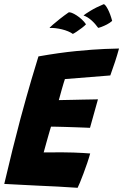

<svg xmlns="http://www.w3.org/2000/svg" viewBox="-30 -897 592 924"><path d="M343.5 6.8Q295.4 3.6 248.1 0.9Q200.8 -1.8 152 -3.6Q112.4 -5.5 71.3 -7.7Q30.2 -9.9 -9.5 -11.9Q10.1 -96.1 29.8 -175.2Q49.4 -254.2 67.9 -323.8Q98.1 -435.4 121.1 -513.4Q144 -591.4 155 -625.5Q253.9 -643.1 336.8 -651.2Q419.6 -659.2 474.4 -661.4Q529.2 -663.5 542.8 -663.5Q534 -631.2 523.7 -599.9Q513.4 -568.6 500.8 -533.9L282.4 -516.4Q280 -510 275.9 -496.1Q271.8 -482.2 267.1 -466.1Q262.5 -449.9 258.8 -435.9Q255 -421.9 253.1 -415.2Q264.9 -415.4 283.2 -415.8Q301.5 -416.1 323.2 -416.6Q345 -417.1 367.3 -417.6Q389.6 -418 408.9 -418.3Q428.1 -418.6 441.4 -419L403.1 -281.8Q396.4 -282.1 377.6 -282.9Q358.9 -283.6 334.3 -284.5Q309.8 -285.4 285.1 -286.1Q260.5 -286.8 241.7 -287.2Q222.9 -287.8 215.5 -287.6Q213.9 -282.6 210.4 -270.9Q206.9 -259.1 202.7 -244.2Q198.5 -229.4 194.1 -213.7Q189.8 -198 186.1 -184.8Q182.5 -171.5 180.2 -163.4Q187.1 -163.6 215.6 -163.7Q244 -163.8 273.8 -163.8Q299.1 -163.8 323.8 -162.9Q348.5 -162.1 369.4 -160.8Q390.4 -159.5 404 -158.4Q398.6 -138.4 389.9 -112.6Q381.1 -86.9 371.7 -61.8Q362.2 -36.8 354.6 -18.1Q347 0.6 343.5 6.8ZM300.1 -837.2Q305 -839.1 315.4 -835.2Q325.9 -831.2 338.6 -823Q351.4 -814.8 363.5 -803.6Q375.6 -792.4 383.9 -780.1Q378.1 -773.4 364.5 -762.9Q350.9 -752.5 337.9 -744Q325 -735.5 320.5 -733.8Q311.4 -740.5 297.7 -746.2Q284 -751.9 268.1 -755.8Q252.1 -759.6 236.5 -761.4Q220.9 -763.2 208.1 -762.2Q211.4 -766.8 224.8 -778.6Q238.2 -790.4 258.2 -806.1Q278.2 -821.9 300.1 -837.2ZM469.1 -876.9Q472.9 -876.8 478.1 -870.1Q483.4 -863.4 489.2 -852.3Q495 -841.2 500.3 -826.9Q505.6 -812.5 509.8 -796.4Q499 -786.8 484.8 -779.4Q470.6 -772.1 458.9 -767.8Q447.1 -763.4 442.5 -762.9Q435.6 -772.5 427.5 -781.8Q419.4 -791 410.4 -799Q401.4 -807 391.7 -813.1Q382 -819.1 371.9 -822.5Q378.1 -828.4 405 -844.9Q431.9 -861.4 469.1 -876.9Z"/></svg>

Font: Grandstander Thin
Style: Italic
Weight: 100
Italic angle: -15°
Designer: Tyler Finck
Foundry: Etcetera Type Co
Version: Version 1.200